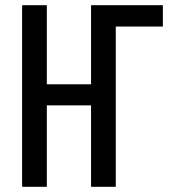

<svg xmlns="http://www.w3.org/2000/svg" viewBox="-20 -718 680 738"><path d="M65 -698H160V-394H330V-698H606V-616H425V0H330V-313H160V0H65Z"/></svg>

Font: Writer
Style: Regular
Weight: 400
Monospace: yes
Designer: Mike Abbink, Paul van der Laan, Pieter van Rosmalen
Foundry: Bold Monday
Version: Version 2.001 2020